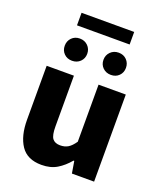

<svg xmlns="http://www.w3.org/2000/svg" viewBox="-170 -1056 995 1179"><g transform="rotate(20 327.0 -467.0)"><path d="M244 -569V-238Q244 -179 260 -158.5Q276 -138 310 -138Q340 -138 361.5 -151Q383 -164 405 -196V-569H583V0H438L425 -78H420Q385 -36 343.5 -11Q302 14 243 14Q150 14 108 -48.5Q66 -111 66 -217V-569ZM156 -948H500V-866H156ZM381 -723Q381 -754 402 -775Q423 -796 455 -796Q487 -796 507.5 -775Q528 -754 528 -723Q528 -692 507.5 -671.5Q487 -651 455 -651Q423 -651 402 -671.5Q381 -692 381 -723ZM201 -651Q169 -651 148.5 -671.5Q128 -692 128 -723Q128 -754 148.5 -775Q169 -796 201 -796Q233 -796 254 -775Q275 -754 275 -723Q275 -692 254 -671.5Q233 -651 201 -651Z"/></g></svg>

Font: Kinto Sans Black
Style: Regular
Weight: 900
Designer: Authors: Ryoko NISHIZUKA  (kana & ideographs); Paul D. Hunt (Latin, Greek & Cyrillic); Wenlong ZHANG  (bopomofo); Sandol
Foundry: Adobe Systems Incorporated, ookami Inc.
Version: Version 0.001